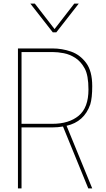

<svg xmlns="http://www.w3.org/2000/svg" viewBox="-20 -1050 593 1070"><path d="M494 0H472L331 -345Q302 -340 273 -340H100V0H80V-780H273Q326 -780 376 -762.5Q426 -745 460 -699.5Q494 -654 494 -570Q494 -504 483 -468Q449 -371 351 -349ZM272 -360Q364 -360 418.5 -405Q473 -450 473 -551Q473 -631 451.5 -669.5Q430 -708 399.5 -727.5Q369 -747 335.5 -753.5Q302 -760 272 -760H100V-360ZM419 -870ZM294 -870H274L149 -1030H174L284 -888L394 -1030H419Z"/></svg>

Font: Tanohe Sans Thin
Style: Regular
Weight: 100
Designer: Village Type and Design LLC & Cristiano Sobral
Foundry: Cooper Hewitt Smithsonian Design Museum
Version: Version 1.00;September 29, 2021;FontCreator 13.0.0.2655 64-b